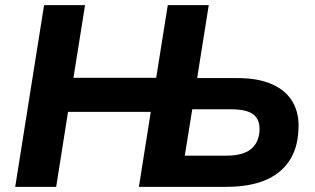

<svg xmlns="http://www.w3.org/2000/svg" viewBox="-20 -725 1224 745"><path d="M39 0 151 -705H310L265 -423H586L631 -705H790L745 -422H902Q983 -422 1037 -397.5Q1091 -373 1116.5 -328Q1142 -283 1138 -221Q1135 -148 1101 -98.5Q1067 -49 1006 -24.5Q945 0 858 0H519L565 -291H244L198 0ZM697 -121H859Q921 -121 952.5 -145.5Q984 -170 987 -218Q989 -261 963 -281Q937 -301 876 -301H726Z"/></svg>

Font: Nunito Sans 10pt ExtraBold
Style: Italic
Weight: 800
Italic angle: -9°
Designer: Vernon Adams
Foundry: Vernon Adams
Version: Version 3.101;gftools[0.9.27]